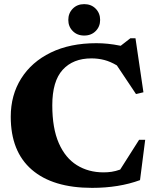

<svg xmlns="http://www.w3.org/2000/svg" viewBox="-20 -894 754 929"><path d="M481 -60Q501.5 -60 520 -62.8Q538.5 -65.5 561.5 -73.5L653 -217.5H682.5L657.5 -22.5Q555.5 15 425.5 15Q235.5 15 133.8 -73Q32 -161 32 -329Q32 -434 82.5 -514.2Q133 -594.5 226 -639.8Q319 -685 446 -685Q474 -685 501.5 -682.2Q529 -679.5 564 -672.5L611 -709H635.5L674 -447.5L638 -439L545.5 -577.5Q514.5 -596 484.5 -603.8Q454.5 -611.5 422.5 -611.5Q333.5 -611.5 283.2 -556.2Q233 -501 233 -384.5Q233 -273.5 264.5 -201.5Q296 -129.5 352 -94.8Q408 -60 481 -60ZM387.5 -722Q353.5 -722 332 -743.8Q310.5 -765.5 310.5 -797.5Q310.5 -830 332 -852Q353.5 -874 387.5 -874Q421.5 -874 443 -852Q464.5 -830 464.5 -797.5Q464.5 -765.5 443 -743.8Q421.5 -722 387.5 -722Z"/></svg>

Font: Newsreader 16pt ExtraBold
Style: Regular
Weight: 800
Designer: Hugues Gentile
Foundry: Production Type
Version: Version 1.003; ttfautohint (v1.8.3)